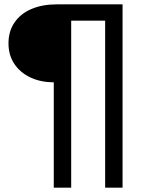

<svg xmlns="http://www.w3.org/2000/svg" viewBox="-20 -762 688 882"><path d="M227 100V-384Q166 -384 119 -406.5Q72 -429 45.5 -469Q19 -509 19 -563Q19 -618 46.5 -658.5Q74 -699 124 -720.5Q174 -742 241 -742H543V100H463V-667H307V100Z"/></svg>

Font: MOST Montserrat Medium
Style: Regular
Weight: 500
Designer: Julieta Ulanovsky
Foundry: Julieta Ulanovsky
Version: Version 8.000;March 11, 2024;FontCreator 15.0.0.2926 64-bit